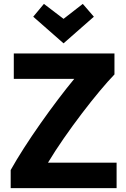

<svg xmlns="http://www.w3.org/2000/svg" viewBox="-20 -968 650 988"><path d="M35 0V-93Q64 -145 103.5 -206.5Q143 -268 188 -332Q233 -396 278 -455.5Q323 -515 362 -562H51V-693H569V-585Q537 -552 493.5 -500Q450 -448 402 -385Q354 -322 308.5 -256.5Q263 -191 227 -131H580V0ZM307 -745 151 -882 206 -948 307 -871 406 -948 463 -882Z"/></svg>

Font: Ubuntu Sans ExtraBold
Style: Regular
Weight: 800
Designer: Dalton Maag Ltd
Foundry: Dalton Maag Ltd
Version: Version 1.006; ttfautohint (v1.8.4.7-5d5b)